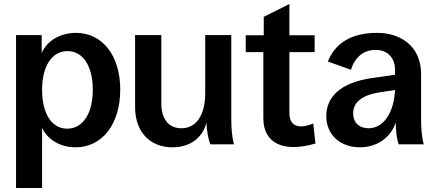

<svg xmlns="http://www.w3.org/2000/svg" viewBox="-20 -720 2188 958"><path d="M60 218H190V-82C217 -23 281 15 357 15C491 15 580 -102 580 -273C580 -444 490 -556 359 -556C281 -556 214 -517 188 -455V-545H60ZM315 -78C238 -78 190 -153 190 -272C190 -390 239 -465 317 -465C394 -465 443 -390 443 -272C443 -153 393 -78 315 -78Z M840 15C928 15 991 -32 1010 -108C1012 -68 1018 -30 1029 0H1147C1138 -37 1134 -76 1134 -125V-545H1004V-255C1004 -145 959 -80 885 -80C822 -80 785 -126 785 -203V-545H654V-186C654 -63 727 15 840 15Z M1554 -4 1543 -104C1469 -73 1424 -92 1424 -155V-460H1550V-544H1424V-700L1296 -636V-544H1206V-460H1294V-130C1294 -5 1394 43 1554 -4Z M1776 15C1861 15 1931 -34 1954 -109C1956 -58 1960 -27 1969 0H2094C2085 -37 2081 -76 2081 -125V-350C2081 -494 1974 -556 1862 -556C1736 -556 1653 -507 1616 -413L1731 -372C1751 -435 1794 -471 1854 -471C1912 -471 1951 -433 1951 -372V-347L1839 -331C1679 -309 1608 -236 1608 -141C1608 -48 1677 15 1776 15ZM1742 -154C1742 -207 1783 -245 1873 -259L1951 -271C1946 -160 1895 -80 1819 -80C1772 -80 1742 -109 1742 -154Z"/></svg>

Font: Ronzino
Style: Bold
Weight: 700
Designer: Nunzio Mazzaferro
Foundry: Collletttivo
Version: Version 1.000;Glyphs 3.3 (3337)